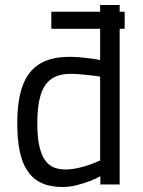

<svg xmlns="http://www.w3.org/2000/svg" viewBox="-20 -737 570 767"><path d="M185 -622V-690H478V-622ZM230 10Q200 10 173 3.5Q146 -3 123.5 -19Q101 -35 84 -63.5Q67 -92 58 -137Q49 -182 49 -246Q49 -335 70 -393.5Q91 -452 137 -481Q183 -510 259 -510Q278 -510 301 -508Q324 -506 345.5 -503Q367 -500 380 -497V-717H458V0H381V-33Q365 -24 339.5 -14Q314 -4 285.5 3Q257 10 230 10ZM240 -60Q266 -60 292.5 -66Q319 -72 342 -80.5Q365 -89 380 -96V-431Q368 -433 347 -435.5Q326 -438 303.5 -440Q281 -442 263 -442Q212 -442 183 -420Q154 -398 141.5 -354.5Q129 -311 129 -246Q129 -186 138 -149.5Q147 -113 162.5 -93.5Q178 -74 198 -67Q218 -60 240 -60Z"/></svg>

Font: Cairo
Style: Regular
Weight: 400
Designer: Mohamed Gaber, Accademia di Belle Arti di Urbino
Foundry: Kief Type Foundry, Accademia di Belle Arti di Urbino
Version: Version 3.120